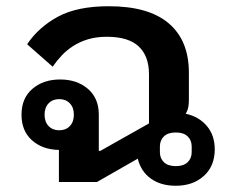

<svg xmlns="http://www.w3.org/2000/svg" viewBox="-20 -584 744 616"><path d="M544 12Q496 12 464 -11Q432 -34 422 -75L291 0H169V-103Q116 -104 82.5 -134Q49 -164 49 -216Q49 -269 84 -299Q119 -329 173 -329Q227 -329 262 -299Q297 -269 297 -216V-100H302L458 -188V-346Q458 -404 425 -435Q392 -466 323 -466Q289 -466 262.5 -458Q236 -450 215 -436.5Q194 -423 178 -406Q162 -389 149 -370L67 -442Q104 -497 166 -530.5Q228 -564 329 -564Q457 -564 521.5 -509Q586 -454 586 -351V-263Q586 -254 584.5 -243Q583 -232 576 -219Q618 -210 643.5 -180Q669 -150 669 -105Q669 -51 634 -19.5Q599 12 544 12ZM544 -51Q569 -51 582 -63.5Q595 -76 595 -96V-114Q595 -134 582 -146.5Q569 -159 544 -159Q519 -159 506 -146.5Q493 -134 493 -114V-96Q493 -76 506 -63.5Q519 -51 544 -51ZM170 -166Q191 -166 204 -179.5Q217 -193 217 -216Q217 -239 204 -252.5Q191 -266 170 -266Q149 -266 136 -252.5Q123 -239 123 -216Q123 -193 136 -179.5Q149 -166 170 -166Z"/></svg>

Font: IBM Plex Sans Thai Looped SemiBold
Style: Regular
Weight: 600
Designer: Mike Abbink, Paul van der Laan, Pieter van Rosmalen, Ben Mitchell, Mark Frömberg
Foundry: Bold Monday
Version: Version 1.1